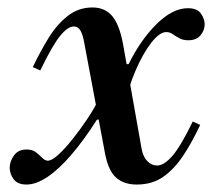

<svg xmlns="http://www.w3.org/2000/svg" viewBox="-20 -482 590 515"><path d="M347 13Q313 13 292 -5Q271 -23 262 -69L206 -367Q202 -390 195.5 -400.5Q189 -411 178 -411Q162 -411 141.5 -386Q121 -361 88 -293L68 -302Q88 -344 110.5 -380.5Q133 -417 162 -439.5Q191 -462 228 -462Q261 -462 280.5 -439.5Q300 -417 310 -364L360 -82Q364 -61 375.5 -49.5Q387 -38 401 -38Q420 -38 442.5 -64Q465 -90 497 -156L517 -147Q495 -100 471 -64Q447 -28 417.5 -7.5Q388 13 347 13ZM51 13Q27 13 16.5 -1.5Q6 -16 6 -32Q6 -49 17.5 -65Q29 -81 51 -81Q67 -81 76.5 -73.5Q86 -66 93.5 -58.5Q101 -51 108 -51Q119 -51 136.5 -67Q154 -83 174 -108Q194 -133 213.5 -162Q233 -191 246 -218L244 -161H240Q205 -106 171.5 -67Q138 -28 107.5 -7.5Q77 13 51 13ZM314 -196V-310H325Q357 -375 400 -417.5Q443 -460 484 -460Q509 -460 519 -445.5Q529 -431 529 -417Q529 -401 518 -387.5Q507 -374 485 -374Q471 -374 461 -379.5Q451 -385 443 -390.5Q435 -396 426 -396Q408 -396 385.5 -367Q363 -338 343.5 -292.5Q324 -247 314 -196Z"/></svg>

Font: Libre Bodoni
Style: Italic
Weight: 400
Italic angle: -13°
Designer: Pablo Impallari, Rodrigo Fuenzalida
Foundry: Impallari Type
Version: Version 2.005;gftools[0.9.23]